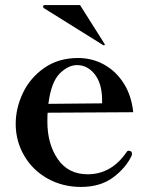

<svg xmlns="http://www.w3.org/2000/svg" viewBox="-20 -725 594 758"><path d="M501 -118 500 -111Q477 -62 426.5 -24.5Q376 13 300 13Q227 13 168 -20Q109 -53 75.5 -110.5Q42 -168 42 -236Q42 -298 70.5 -358Q99 -418 155 -457Q211 -496 288 -496Q344 -496 391 -470Q438 -444 468.5 -396Q499 -348 506 -282L168 -280Q167 -269 167 -245Q167 -157 208 -97Q249 -37 326 -37Q420 -37 480 -125Q483 -130 489 -130Q490 -130 496 -128Q501 -125 501 -118ZM171 -315 383 -317V-334Q382 -397 353.5 -432.5Q325 -468 284 -468Q249 -468 215.5 -434.5Q182 -401 171 -315ZM387 -547 390 -546Q391 -546 392.5 -547Q394 -548 394 -549L392 -553L296 -705H157Q150 -705 150 -698Q150 -696 153 -693Z"/></svg>

Font: Shippori Mincho
Style: Bold
Weight: 700
Designer: FONTDASU
Foundry: FONTDASU / Google Inc. / but / Adobe
Version: Version 3.110; ttfautohint (v1.8.3)